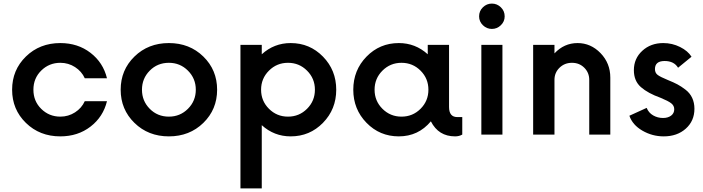

<svg xmlns="http://www.w3.org/2000/svg" viewBox="-20 -750 3920 1070"><path d="M316.2 10Q201.2 10 124.4 -65Q47.5 -140 47.5 -250Q47.5 -360 124.4 -435Q201.2 -510 316.2 -510Q413.8 -510 484.4 -455.6Q555 -401.2 576.2 -313.8H452.5Q435 -352.5 398.1 -376.2Q361.2 -400 316.2 -400Q253.8 -400 210 -356.9Q166.2 -313.8 166.2 -250Q166.2 -186.2 210 -143.1Q253.8 -100 316.2 -100Q361.2 -100 398.1 -123.8Q435 -147.5 452.5 -186.2H576.2Q555 -98.8 484.4 -44.4Q413.8 10 316.2 10Z M1113.1 -65Q1036.2 10 921.2 10Q806.2 10 729.4 -65Q652.5 -140 652.5 -250Q652.5 -360 729.4 -435Q806.2 -510 921.2 -510Q1036.2 -510 1113.1 -435Q1190 -360 1190 -250Q1190 -140 1113.1 -65ZM921.2 -100Q983.8 -100 1027.5 -143.8Q1071.2 -187.5 1071.2 -250Q1071.2 -312.5 1027.5 -356.2Q983.8 -400 921.2 -400Q857.5 -400 814.4 -356.2Q771.2 -312.5 771.2 -250Q771.2 -187.5 814.4 -143.8Q857.5 -100 921.2 -100Z M1600 -510Q1706.2 -510 1780 -434.4Q1853.8 -358.8 1853.8 -250Q1853.8 -141.2 1780 -65.6Q1706.2 10 1600 10Q1507.5 10 1438.8 -52.5V300H1320V-500H1438.8V-447.5Q1507.5 -510 1600 -510ZM1478.8 -143.8Q1522.5 -100 1585 -100Q1647.5 -100 1691.2 -143.8Q1735 -187.5 1735 -250Q1735 -312.5 1691.2 -356.2Q1647.5 -400 1585 -400Q1522.5 -400 1478.8 -356.2Q1435 -312.5 1435 -250Q1435 -187.5 1478.8 -143.8Z M2528.8 -97.5H2556.2V0Q2538.8 10 2516.2 10Q2423.8 10 2381.2 -73.8Q2311.2 10 2202.5 10Q2096.2 10 2022.5 -65.6Q1948.8 -141.2 1948.8 -250Q1948.8 -358.8 2022.5 -434.4Q2096.2 -510 2202.5 -510Q2295 -510 2363.8 -447.5V-500H2482.5V-153.8Q2482.5 -97.5 2528.8 -97.5ZM2111.2 -143.8Q2155 -100 2217.5 -100Q2280 -100 2323.8 -143.8Q2367.5 -187.5 2367.5 -250Q2367.5 -312.5 2323.8 -356.2Q2280 -400 2217.5 -400Q2155 -400 2111.2 -356.2Q2067.5 -312.5 2067.5 -250Q2067.5 -187.5 2111.2 -143.8Z M2650 -658.8Q2650 -688.8 2671.2 -709.4Q2692.5 -730 2721.2 -730Q2750 -730 2771.2 -709.4Q2792.5 -688.8 2792.5 -658.8Q2792.5 -630 2771.2 -609.4Q2750 -588.8 2721.2 -588.8Q2692.5 -588.8 2671.2 -609.4Q2650 -630 2650 -658.8ZM2662.5 0V-500H2780V0Z M3198.8 -510Q3272.5 -510 3326.9 -453.8Q3381.2 -397.5 3381.2 -317.5V0H3263.8V-305Q3263.8 -345 3236.2 -372.5Q3208.8 -400 3167.5 -400Q3126.2 -400 3098.1 -372.5Q3070 -345 3070 -305V0H2951.2V-500H3070V-452.5Q3123.8 -510 3198.8 -510Z M3678.8 10Q3615 10 3560 -21.9Q3505 -53.8 3487.5 -105L3583.8 -148.8Q3595 -121.2 3620 -106.9Q3645 -92.5 3675 -92.5Q3702.5 -92.5 3720 -105.6Q3737.5 -118.8 3737.5 -141.2Q3737.5 -161.2 3720.6 -174.4Q3703.8 -187.5 3661.2 -205Q3591.2 -230 3551.9 -264.4Q3512.5 -298.8 3512.5 -358.8Q3512.5 -423.8 3559.4 -466.9Q3606.2 -510 3676.2 -510Q3726.2 -510 3770 -488.1Q3813.8 -466.2 3833.8 -433.8L3758.8 -372.5Q3736.2 -410 3683.8 -410Q3630 -410 3630 -365Q3630 -343.8 3645 -332.5Q3660 -321.2 3702.5 -303.8Q3733.8 -291.2 3755 -280Q3776.2 -268.8 3800.6 -250Q3825 -231.2 3837.5 -204.4Q3850 -177.5 3850 -143.8Q3850 -76.2 3801.9 -33.1Q3753.8 10 3678.8 10Z"/></svg>

Font: Now Medium
Style: Regular
Weight: 500
Designer: Alfredo Marco Pradil
Foundry: Alfredo Marco Pradil
Version: Version 1.002;PS 001.002;hotconv 1.0.88;makeotf.lib2.5.64775